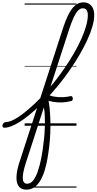

<svg xmlns="http://www.w3.org/2000/svg" viewBox="-208 -1062 816 1622"><path d="M-171 17Q-182 17 -185.5 9.5Q-189 2 -186.5 -7Q-184 -16 -176 -23.5Q-168 -31 -157 -31Q-136 -31 -109 -42.5Q-82 -54 -50 -75.5Q-18 -97 17 -126Q52 -155 89 -190Q126 -225 162 -264Q210 -317 255.5 -375Q301 -433 342.5 -494Q384 -555 419 -616Q454 -677 479.5 -734.5Q505 -792 519.5 -843Q534 -894 534 -935Q534 -949 542 -955.5Q550 -962 560.5 -961.5Q571 -961 579.5 -954Q588 -947 588 -935Q588 -893 573 -840Q558 -787 530.5 -727Q503 -667 466 -603Q429 -539 385 -475Q341 -411 291.5 -349.5Q242 -288 190 -234Q151 -192 110.5 -154Q70 -116 31.5 -85Q-7 -54 -43.5 -31Q-80 -8 -112.5 4.5Q-145 17 -171 17ZM395 -209Q359 -199 318.5 -197Q278 -195 239.5 -202Q201 -209 172 -224Q163 -228 161.5 -237Q160 -246 164 -254.5Q168 -263 176 -267Q184 -271 195 -265Q218 -251 251 -245.5Q284 -240 320 -241Q356 -242 388 -250Q397 -252 401.5 -246Q406 -240 407 -232Q408 -224 405 -217.5Q402 -211 395 -209ZM14 540Q-15 540 -35 526Q-55 512 -63.5 483Q-72 454 -67 408.5Q-62 363 -41 300L327 -832Q363 -942 403.5 -992Q444 -1042 496 -1042Q526 -1042 546.5 -1028.5Q567 -1015 577.5 -991Q588 -967 588 -935Q588 -923 579.5 -916.5Q571 -910 560.5 -910Q550 -910 542 -916.5Q534 -923 534 -935Q534 -953 529.5 -965.5Q525 -978 516 -985Q507 -992 492 -992Q471 -992 452.5 -974Q434 -956 415.5 -917Q397 -878 376 -814L193 -251Q205 -206 210.5 -154Q216 -102 217.5 -46Q219 10 216.5 67Q214 124 207.5 178.5Q201 233 192 282.5Q183 332 171 372Q156 423 134 461Q112 499 83 519.5Q54 540 14 540ZM21 490Q37 490 50.5 482Q64 474 75.5 458.5Q87 443 97.5 420.5Q108 398 116 370Q127 337 136 295Q145 253 152 207Q159 161 164 112.5Q169 64 170.5 16Q172 -32 170.5 -75.5Q169 -119 163 -156L10 315Q-19 406 -15.5 448Q-12 490 21 490ZM0 513H438V523H0ZM0 -20H438V0H0ZM0 -505H438V-500H0ZM0 -1033H438V-1023H0Z"/></svg>

Font: Playwrite IN Guides
Style: Regular
Weight: 400
Designer: Veronika Burian, José Scaglione
Foundry: TypeTogether
Version: Version 1.003